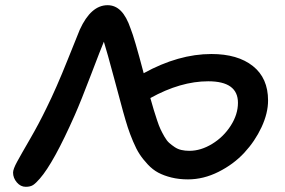

<svg xmlns="http://www.w3.org/2000/svg" viewBox="-20 -700 1087 732"><path d="M696.8 -16.1Q662.6 -16.1 633.8 -23.2Q605 -30.3 583.5 -41.7Q562 -53.2 543.5 -73Q524.9 -92.8 512.2 -112.3Q499.5 -131.8 487.3 -160.9Q475.1 -189.9 467 -214.8Q459 -239.7 449.2 -274.9Q443.4 -295.9 415.8 -398.9Q388.2 -502 376 -541Q365.2 -515.6 326.9 -415Q288.6 -314.5 265.1 -261.2Q184.6 -79.1 131.8 -19Q116.7 -1.5 106.2 5.4Q95.7 12.2 78.1 12.2Q58.6 12.2 44.2 -4.6Q29.8 -21.5 29.8 -42Q29.8 -55.2 45.4 -83.7Q61 -112.3 95 -170.9Q128.9 -229.5 157.2 -288.1Q194.3 -362.8 238 -472.2Q281.7 -581.5 284.2 -586.9Q326.7 -680.2 390.1 -680.2Q419.4 -680.2 440.9 -658.4Q462.4 -636.7 478 -590.8Q492.2 -556.2 527.8 -420.9Q660.6 -494.1 786.1 -494.1Q886.2 -494.1 944.1 -448.2Q1002 -402.3 1002 -316.9Q1002 -268.6 977.1 -215.1Q952.1 -161.6 911.4 -117.7Q870.6 -73.7 813.2 -44.9Q755.9 -16.1 696.8 -16.1ZM773.9 -390.1Q668.5 -390.1 553.2 -326.2Q561 -297.9 566.2 -281.2Q571.3 -264.6 578.6 -242.4Q585.9 -220.2 592 -207.3Q598.1 -194.3 606.9 -179Q615.7 -163.6 625 -155.3Q634.3 -147 646 -139.2Q657.7 -131.3 671.6 -128.2Q685.5 -125 702.1 -125Q745.6 -125 788.8 -151.4Q832 -177.7 859.6 -220.7Q887.2 -263.7 887.2 -308.1Q887.2 -390.1 773.9 -390.1Z"/></svg>

Font: Shantell Sans Irregular
Style: Regular
Weight: 500
Designer: Stephen Nixon, Anya Danilova, Shantell Martin
Foundry: Arrow Type
Version: Version 1.006;[9816181b4]